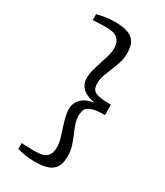

<svg xmlns="http://www.w3.org/2000/svg" viewBox="-229 -894 959 1119"><g transform="rotate(30 250.5 -334.0)"><path d="M352.5 11.7Q352.5 42 345.7 65.4Q338.9 88.9 321.3 104Q304.2 120.1 275.4 127.9Q246.6 135.7 202.1 135.7Q168.5 135.7 139.2 131.3Q109.9 127 81.5 119.1V79.1Q84.5 80.1 97.2 80.6Q109.9 81.1 125 81.5Q140.1 82 153.3 82Q166.5 82 169.9 82.5Q193.4 82.5 212.4 79.1Q231 76.2 244.6 66.4Q257.8 56.6 265.1 40Q272 23.4 272 -2.9Q272 -27.3 264.2 -55.7Q256.3 -84 246.1 -113.3Q236.3 -142.6 228.5 -172.9Q220.7 -202.1 220.2 -229.5Q220.2 -252.9 229 -271.5Q237.3 -290 252.4 -303.2Q267.1 -316.4 288.1 -324.7Q308.6 -333 333 -336.4Q308.6 -339.8 288.1 -347.7Q267.6 -355.5 252.4 -367.2Q237.8 -379.9 229 -397.5Q220.7 -415 220.2 -439Q220.2 -465.8 228.5 -495.6Q236.3 -525.4 246.1 -554.7Q255.9 -584 264.2 -612.8Q272 -641.1 272 -665.5Q272 -691.4 264.6 -708Q257.3 -724.6 244.1 -734.4Q231 -744.1 211.9 -747.6Q193.4 -751.5 169.9 -751.5Q167 -751 154.3 -751Q141.6 -751 126 -750.5Q110.8 -750 97.7 -749Q85 -748 81.5 -748V-787.6Q109.4 -795.4 139.2 -799.8Q168.5 -804.2 202.1 -804.2Q246.1 -803.7 275.4 -795.9Q304.2 -788.1 321.3 -772.5Q338.4 -756.8 345.7 -733.4Q352.5 -710 352.5 -680.2Q352.5 -644.5 342.8 -614.3Q333 -584 320.8 -555.7Q309.1 -527.3 298.8 -499.5Q289.1 -472.2 288.6 -443.8Q288.6 -425.8 293 -412.6Q296.9 -399.4 310.5 -390.6Q324.2 -381.8 350.6 -377.9Q376.5 -374 420.4 -373.5V-304.2Q376.5 -304.7 350.6 -298.8Q324.7 -293 310.5 -282.7Q296.9 -272.5 293 -257.8Q289.1 -243.2 288.6 -224.6Q288.6 -196.3 298.8 -168.9Q308.6 -141.6 320.8 -113.3Q332.5 -85 342.8 -53.7Q352.5 -23.4 352.5 11.7Z"/></g></svg>

Font: MerriweatherLight
Style: Regular
Weight: 300
Designer: Eben Sorkin ( sorkintype@gmail.com )
Foundry: Eben Sorkin
Version: Version 1.055; ttfautohint (v1.4.1)